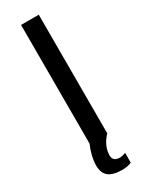

<svg xmlns="http://www.w3.org/2000/svg" viewBox="-218 -687 702 910"><g transform="rotate(-30 132.5 -231.5)"><path d="M59 106Q59 59 84 0V-649H181V0Q138 46 138 97Q138 130 177 130Q187 130 208 123V176Q188 186 158 186Q107 186 83 167Q59 148 59 106Z"/></g></svg>

Font: Play
Style: Regular
Weight: 400
Designer: Jonas Hecksher (Cyrillic expansion: Cyreal)
Foundry: Jonas Hecksher, Playtype, e-types AS
Version: Version 2.101; ttfautohint (v1.5.65-e2d9)